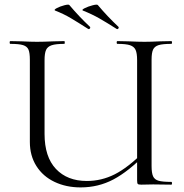

<svg xmlns="http://www.w3.org/2000/svg" viewBox="-20 -804 803 836"><path d="M491 -613Q488 -613 488 -619Q488 -625 491 -625L539 -624Q583 -622 609 -622Q635 -622 677 -624L726 -625Q729 -625 729 -619Q729 -613 726 -613Q688 -613 670.5 -607.5Q653 -602 646.5 -588Q640 -574 640 -544V-81Q640 -51 646.5 -36.5Q653 -22 670.5 -17Q688 -12 726 -12Q729 -12 729 -6Q729 0 726 0L647 -1L595 0Q583 0 580 -3Q577 -6 577 -19V-542Q577 -572 570.5 -586.5Q564 -601 546.5 -607Q529 -613 491 -613ZM331 12Q268 12 217.5 -12Q167 -36 138.5 -81Q110 -126 110 -186V-544Q110 -574 104 -588Q98 -602 80.5 -607.5Q63 -613 25 -613Q22 -613 22 -619Q22 -625 25 -625L74 -624Q116 -622 141 -622Q169 -622 213 -624L260 -625Q262 -625 262 -619Q262 -613 260 -613Q223 -613 205 -607Q187 -601 180.5 -586.5Q174 -572 174 -542V-221Q174 -121 223.5 -68.5Q273 -16 358 -16Q422 -16 479.5 -45Q537 -74 606 -143L616 -135Q539 -57 473.5 -22.5Q408 12 331 12ZM341 -758Q334 -761 349 -768.5Q364 -776 383.5 -781Q403 -786 406 -782Q448 -732 496 -687Q497 -686 497 -684Q497 -681 494 -678.5Q491 -676 488 -678Q444 -706 412.5 -724Q381 -742 341 -758ZM220 -758Q213 -761 227 -768.5Q241 -776 260 -781Q279 -786 282 -782Q324 -732 372 -687Q373 -686 373 -684Q373 -681 370 -678.5Q367 -676 364 -678Q317 -708 287.5 -725.5Q258 -743 220 -758Z"/></svg>

Font: Cormorant Infant
Style: Regular
Weight: 400
Designer: Christian Thalmann (Catharsis Fonts)
Foundry: Catharsis Fonts
Version: Version 4.000